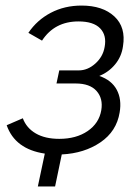

<svg xmlns="http://www.w3.org/2000/svg" viewBox="-20 -549 487 690"><path d="M116 121 141 3Q34 -13 4 -99L62 -124Q75 -89 108.5 -69.5Q142 -50 193 -50Q254 -50 295 -78Q336 -106 344 -153Q351 -195 327 -222Q303 -249 252 -249H183L193 -296H263Q295 -296 322.5 -320.5Q350 -345 356 -380Q364 -422 340 -447Q316 -472 262 -472Q176 -472 131 -403L82 -431Q113 -477 162.5 -503Q212 -529 273 -529Q349 -529 391 -490Q433 -451 422 -383Q417 -346 394 -318Q371 -290 337 -276Q381 -261 399.5 -226.5Q418 -192 410 -145Q399 -77 341 -37.5Q283 2 202 6L178 121Z"/></svg>

Font: Raleway
Style: Italic
Weight: 400
Italic angle: -12°
Designer: Matt McInerney, Pablo Impallari, Rodrigo Fuenzalida
Foundry: Matt McInerney, Pablo Impallari, Rodrigo Fuenzalida
Version: Version 4.026